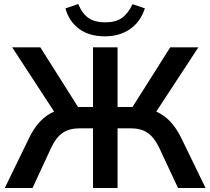

<svg xmlns="http://www.w3.org/2000/svg" viewBox="-20 -942 1054 962"><path d="M4 0 126 -251Q173 -349 251 -383L41 -705H182L371 -406H446V-705H569V-406H644L833 -705H974L763 -383Q803 -365 833.5 -332.5Q864 -300 888 -251L1010 0H872L777 -203Q752 -255 719 -277Q686 -299 636 -299H569V0H446V-299H379Q328 -299 294.5 -276.5Q261 -254 237 -203L143 0ZM506 -760Q426 -760 375.5 -798Q325 -836 308 -900L372 -922Q392 -873 424 -851.5Q456 -830 507 -830Q559 -830 590.5 -852Q622 -874 644 -921L706 -900Q683 -831 630.5 -795.5Q578 -760 506 -760Z"/></svg>

Font: Nunito Sans
Style: Bold
Weight: 700
Designer: Vernon Adams
Foundry: Vernon Adams
Version: Version 3.101; ttfautohint (v1.8.4.7-5d5b);gftools[0.9.27]